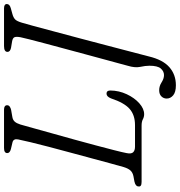

<svg xmlns="http://www.w3.org/2000/svg" viewBox="11 -752 914 977"><g transform="rotate(-90 468.5 -263.0)"><path d="M318 0H31.5Q5 0 9 -17Q9.5 -31 34 -36.5L61 -41.5Q80 -45.5 90.2 -57Q100.5 -68.5 107.5 -91.5Q115 -118 126.8 -161.2Q138.5 -204.5 152.8 -257.5Q167 -310.5 182 -365.8Q197 -421 210.5 -472.5Q224 -524 233.8 -564.8Q243.5 -605.5 248 -628Q253 -652 233 -657L199 -665Q178.5 -670.5 178.5 -683.5Q178.5 -700 204.5 -700H399.5Q422 -700 422 -684Q422 -676 415 -671Q408 -666 398.5 -664L361.5 -657.5Q347 -655 338.5 -645.5Q330 -636 324 -617Q317 -592.5 305 -549.2Q293 -506 278 -452.2Q263 -398.5 247.2 -341.8Q231.5 -285 217.5 -232.2Q203.5 -179.5 193 -138.5Q182.5 -97.5 178.5 -76.5Q173.5 -53 182.5 -43.2Q191.5 -33.5 211 -33.5H321Q372 -33.5 403.2 -60.8Q434.5 -88 457 -156Q466 -178.5 481 -178.5Q497 -178.5 497 -159Q496.5 -115 478 -75.5Q459.5 -36 431.8 -11.5Q404 13 376.5 13Q362.5 13 350.5 6.5Q338.5 0 318 0ZM842 -609Q838.5 -598.5 827 -555.8Q815.5 -513 798.8 -450.5Q782 -388 763 -316.5Q744 -245 726 -175.8Q708 -106.5 693.2 -50.5Q678.5 5.5 670.5 36.5Q653.5 108 615.8 141.2Q578 174.5 523.5 174.5Q489 174.5 472.5 160.8Q456 147 456 127.5Q456 112 467 100.8Q478 89.5 498.5 89.5Q519.5 89.5 538.5 101.8Q557.5 114 575.5 114Q594.5 114 608.8 97.8Q623 81.5 623 40Q623 19 617.2 -7.2Q611.5 -33.5 623 -71Q624 -75.5 632 -104.5Q640 -133.5 652.2 -178.8Q664.5 -224 679 -277.8Q693.5 -331.5 708.2 -386.2Q723 -441 735.8 -489Q748.5 -537 757.2 -570.8Q766 -604.5 768 -616Q772 -638 768 -647Q764 -656 746.5 -659L713.5 -664.5Q693.5 -669 693.5 -682.5Q693.5 -700 723.5 -700H915Q937 -700 937 -685.5Q937 -671.5 915.5 -665.5L886.5 -657.5Q868 -652.5 858.8 -643.5Q849.5 -634.5 842 -609Z"/></g></svg>

Font: Fraunces 9pt Soft Light
Style: Italic
Weight: 300
Italic angle: -16°
Version: Version 1.000;[0bf87f6ff]